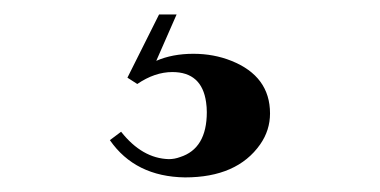

<svg xmlns="http://www.w3.org/2000/svg" viewBox="-20 -25 528 267"><path d="M157.2 83 170.9 91.8Q195.3 75.2 219.7 75.2Q260.7 75.2 266.6 117.2Q267.6 124 267.6 130.9Q267.6 181.6 230.5 193.4Q222.7 196.3 214.8 196.3Q177.7 195.3 148.4 158.2L132.8 169.9Q168 220.7 237.3 221.7Q309.6 221.7 341.8 175.8Q355.5 156.2 355.5 132.8Q355.5 81.1 301.8 59.6Q277.3 49.8 249 49.8Q219.7 49.8 197.3 59.6L225.6 -4.9H201.2Z"/></svg>

Font: Abhaya Libre SemiBold
Style: Regular
Weight: 600
Designer: Pushpananda Ekanayake, Sol Matas, Pathum Egodawatta
Foundry: Mooniak
Version: Version 1.050 ; ttfautohint (v1.6)